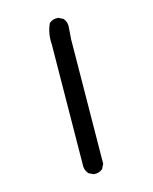

<svg xmlns="http://www.w3.org/2000/svg" viewBox="-115 -832 731 920"><g transform="rotate(-15 250.0 -372.0)"><path d="M231.9 10.7 212.4 1 210.4 0 209.5 -1.5Q197.8 -15.6 195.3 -34.2V-34.7V-35.2L201.2 -640.1Q199.2 -668 203.4 -692.9Q207.5 -717.8 217.8 -740.2L218.8 -742.2L220.2 -743.7Q236.8 -758.3 262.7 -755.9H264.6L266.1 -754.9L285.6 -745.1L287.6 -744.1L289.1 -742.2Q305.2 -721.7 300.8 -694.3L296.9 -640.1L291 -27.3V-24.9L290 -22.9L280.3 -3.4L279.3 -1.5L277.8 -0.5Q261.2 14.2 235.4 11.7H233.4Z"/></g></svg>

Font: NaikaiFont
Style: Bold
Weight: 700
Version: Version 1.89